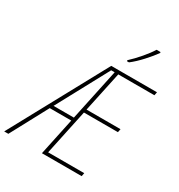

<svg xmlns="http://www.w3.org/2000/svg" viewBox="-278 -1097 1162 1243"><g transform="rotate(30 303.0 -475.5)"><path d="M-62 0 326 -714H668L663 -689H393L329 -389H583L578 -364H324L252 -25H522L517 0H220L279 -278H118L-31 0ZM132 -303H284L366 -689H340ZM399 -791H414Q452 -820 493.5 -865.5Q535 -911 558 -944V-951H528Q509 -919 471.5 -875Q434 -831 398 -798Z"/></g></svg>

Font: Noto Sans UI SemiCondensed Thin
Style: Italic
Weight: 250
Width: 4
Italic angle: -12°
Designer: Monotype Design Team
Foundry: Monotype Imaging Inc.
Version: Version 1.901